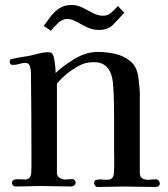

<svg xmlns="http://www.w3.org/2000/svg" viewBox="-20 -748 672 769"><path d="M620 -14Q620 -5 614 -2Q608 1 600 1Q569 1 537 0Q505 -1 473 -1Q448 -1 421.5 0Q395 1 369 1Q365 1 361 -4Q357 -9 357 -13Q357 -26 367 -28Q378 -30 388.5 -29Q399 -28 409 -28Q435 -28 436 -54Q438 -77 437.5 -100Q437 -123 437 -145V-269Q437 -290 436.5 -325.5Q436 -361 434 -395.5Q432 -430 426 -448Q409 -499 358 -499Q328 -499 308.5 -490.5Q289 -482 264 -465Q249 -454 234.5 -441Q220 -428 208 -413Q208 -323 208 -233.5Q208 -144 208 -55Q208 -42 219 -35.5Q230 -29 241 -29Q249 -29 256.5 -30Q264 -31 271 -31Q275 -31 279 -26Q283 -21 283 -17Q283 -10 277.5 -5.5Q272 -1 266 -1Q235 -1 204 -2Q173 -3 142 -3Q117 -3 92 -2Q67 -1 42 -1Q36 -1 32 -5.5Q28 -10 28 -15Q28 -26 38 -28.5Q48 -31 60 -30Q72 -29 79 -29Q103 -29 105 -55Q106 -69 106 -83Q106 -97 106 -110Q106 -196 105.5 -283Q105 -370 104 -457Q104 -468 100 -482Q96 -496 82 -496Q69 -496 57 -492Q45 -488 32 -488Q19 -488 19 -500Q19 -507 21 -509Q23 -511 30 -512Q48 -517 67 -519.5Q86 -522 105 -526Q122 -530 139 -534.5Q156 -539 173 -539Q185 -539 190 -532Q195 -525 197.5 -510Q200 -495 201.5 -480Q203 -465 203 -456Q236 -487 281 -513.5Q326 -540 372 -540Q407 -540 442 -532Q477 -524 502.5 -502.5Q528 -481 534 -440Q536 -423 538 -404.5Q540 -386 540 -369Q540 -291 540 -213Q540 -135 540 -57Q540 -40 549 -34Q558 -28 574 -28Q582 -28 589.5 -29Q597 -30 605 -30Q611 -30 615.5 -24.5Q620 -19 620 -14ZM478 -697Q456 -673 434.5 -650.5Q413 -628 376 -628Q351 -628 328.5 -639Q306 -650 286.5 -661Q267 -672 249 -672Q230 -672 212.5 -655.5Q195 -639 184 -625L155 -644Q169 -664 184 -683.5Q199 -703 219 -715.5Q239 -728 266 -728Q290 -728 310.5 -717.5Q331 -707 351.5 -696Q372 -685 394 -685Q412 -685 426.5 -698Q441 -711 452 -724Z"/></svg>

Font: Kaisei HarunoUmi Medium
Style: Regular
Weight: 500
Designer: Font-Kai, 金井和夫
Foundry: KAZUO KANAI
Version: Version 5.003